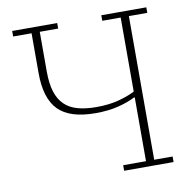

<svg xmlns="http://www.w3.org/2000/svg" viewBox="-79 -776 844 853"><g transform="rotate(-10 343.5 -349.0)"><path d="M413 -25H516V-313H513Q479 -296 435 -285Q391 -274 333 -274Q217 -274 165.5 -326.5Q114 -379 114 -493V-673H31V-698H234V-673H151V-494Q151 -440 162.5 -403Q174 -366 197.5 -343Q221 -320 257 -310Q293 -300 341 -300Q398 -300 441.5 -311.5Q485 -323 516 -339V-673H433V-698H636V-673H553V-25H636V0H413Z"/></g></svg>

Font: IBM Plex Serif ExtraLight
Style: Regular
Weight: 200
Designer: Mike Abbink, Paul van der Laan, Pieter van Rosmalen
Foundry: Bold Monday
Version: Version 2.5